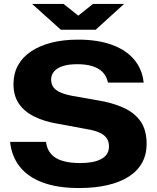

<svg xmlns="http://www.w3.org/2000/svg" viewBox="-20 -939 793 969"><path d="M379 10Q269 10 194 -18.5Q119 -47 78.5 -99.5Q38 -152 31 -223H212Q217 -185 238.5 -161Q260 -137 297.5 -126.5Q335 -116 384 -116Q418 -116 444.5 -121Q471 -126 490 -136Q509 -146 519.5 -161.5Q530 -177 530 -200Q530 -225 518 -242Q506 -259 481.5 -270Q457 -281 420 -287L274 -314Q202 -326 151.5 -351.5Q101 -377 74.5 -417Q48 -457 48 -514Q48 -567 70.5 -608.5Q93 -650 136 -679Q179 -708 239 -723.5Q299 -739 374 -739Q473 -739 544.5 -713Q616 -687 657 -638.5Q698 -590 705 -522H525Q518 -555 497.5 -575.5Q477 -596 445 -605.5Q413 -615 370 -615Q326 -615 297 -605.5Q268 -596 253 -578.5Q238 -561 238 -537Q238 -515 249.5 -499Q261 -483 285 -472.5Q309 -462 346 -455L477 -432Q549 -420 604 -395Q659 -370 689.5 -326.5Q720 -283 720 -212Q720 -159 697 -117.5Q674 -76 629.5 -47.5Q585 -19 521.5 -4.5Q458 10 379 10ZM287 -789 142 -919H301L375 -860L449 -919H606L463 -789Z"/></svg>

Font: Hubot Sans SemiExpanded
Style: Bold
Weight: 700
Width: 6
Designer: Deni Anggara
Foundry: GitHub, Inc., Subsidiary of Microsoft Corporation
Version: Version 2.000